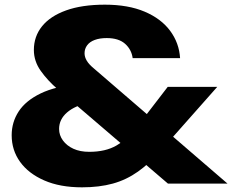

<svg xmlns="http://www.w3.org/2000/svg" viewBox="-20 -786 994 822"><path d="M751 -537H548Q543 -574 515.5 -598.5Q488 -623 437 -623Q407 -623 385.5 -615Q364 -607 353 -592Q342 -577 342 -558Q342 -542 351.5 -526Q361 -510 383 -492L954 0H699L227 -404Q184 -441 154.5 -482.5Q125 -524 125 -572Q125 -630 160 -673.5Q195 -717 263 -741.5Q331 -766 429 -766Q529 -766 599.5 -736Q670 -706 708.5 -654Q747 -602 751 -537ZM698 -414H910L671 -144Q621 -87 571 -51.5Q521 -16 463 0Q405 16 331 16Q237 16 169.5 -13.5Q102 -43 66 -93Q30 -143 30 -207Q30 -263 60 -309Q90 -355 154 -386Q218 -417 321 -427L363 -347Q301 -334 267 -304.5Q233 -275 233 -234Q233 -207 249.5 -184.5Q266 -162 294.5 -149Q323 -136 362 -136Q432 -136 478.5 -163Q525 -190 558 -232Z"/></svg>

Font: Unbounded
Style: Bold
Weight: 700
Designer: Luke Prowse, Jean-Baptiste Morizot, Fátima Lázaro, Florian Runge
Foundry: NaN
Version: Version 1.700